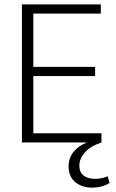

<svg xmlns="http://www.w3.org/2000/svg" viewBox="-20 -650 527 876"><path d="M443 0Q392 17 367 45.5Q342 74 342 106Q342 135 361 150.5Q380 166 415 166Q432 166 446.5 162.5Q461 159 471 154L480 185Q445 206 400 206Q354 206 323.5 181Q293 156 293 109Q293 71 315.5 43Q338 15 373 2V0H80V-630H440V-588H132V-345H414V-303H132V-42H443Z"/></svg>

Font: Mukta Mahee ExtraLight
Style: Regular
Weight: 275
Designer: Shuchita Grover, Noopur Datye, Girish Dalvi, Yashodeep Gholap
Foundry: Ek Type
Version: Version 2.538;PS 1.000;hotconv 16.6.51;makeotf.lib2.5.65220;